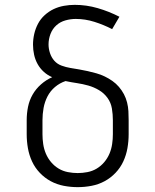

<svg xmlns="http://www.w3.org/2000/svg" viewBox="-20 -763 640 791"><path d="M300 8Q271 8 242.5 2.5Q214 -3 189 -16.5Q164 -30 144 -51Q124 -72 112 -98Q100 -124 95 -152.5Q90 -181 90 -210V-268Q90 -296 95.5 -323Q101 -350 114.5 -373.5Q128 -397 149 -415.5Q170 -434 195 -445Q176 -453 160.5 -467Q145 -481 135 -499Q125 -517 120.5 -537.5Q116 -558 116 -579Q116 -601 121 -623Q126 -645 136.5 -665Q147 -685 164 -700.5Q181 -716 201 -725.5Q221 -735 243.5 -739Q266 -743 288 -743Q336 -743 382.5 -729.5Q429 -716 472 -694L442 -643Q407 -661 369 -673Q331 -685 292 -685Q271 -685 249.5 -679Q228 -673 212 -658.5Q196 -644 188 -623Q180 -602 180 -580Q180 -562 186 -544Q192 -526 204 -512.5Q216 -499 234 -492.5Q252 -486 270 -483Q288 -480 306 -477Q324 -474 341.5 -470Q359 -466 377 -461Q395 -456 411.5 -448Q428 -440 443 -429.5Q458 -419 470 -405Q482 -391 490.5 -375Q499 -359 503.5 -341Q508 -323 509 -305Q510 -287 510 -268V-210Q510 -181 505 -152.5Q500 -124 488 -98Q476 -72 456 -51Q436 -30 411 -16.5Q386 -3 357.5 2.5Q329 8 300 8ZM300 -50Q320 -50 340.5 -54Q361 -58 378.5 -68.5Q396 -79 409.5 -95Q423 -111 431 -130Q439 -149 442 -169.5Q445 -190 445 -210V-268Q445 -292 441 -316Q437 -340 423 -359.5Q409 -379 388 -391.5Q367 -404 344 -410.5Q321 -417 297.5 -420.5Q274 -424 250 -429Q226 -421 206.5 -404.5Q187 -388 175.5 -365.5Q164 -343 159.5 -318Q155 -293 155 -268V-210Q155 -190 158 -169.5Q161 -149 169 -130Q177 -111 190.5 -95Q204 -79 221.5 -68.5Q239 -58 259.5 -54Q280 -50 300 -50Z"/></svg>

Font: Iosevka Slab Light Extended
Style: Regular
Weight: 300
Width: 7
Monospace: yes
Designer: Belleve Invis
Foundry: Belleve Invis
Version: Version 11.1.0; ttfautohint (v1.8.3)